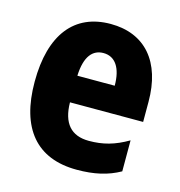

<svg xmlns="http://www.w3.org/2000/svg" viewBox="-89 -639 686 730"><g transform="rotate(15 253.5 -274.5)"><path d="M259 -559C117 -559 36 -459 36 -272C36 -89 118 10 277 10C345 10 398 -2 446 -29V-151C393 -120 348 -108 293 -108C223 -108 187 -149 186 -231H474V-310C474 -467 395 -559 259 -559ZM261 -445C308 -445 334 -405 334 -336H187C190 -415 220 -445 261 -445Z"/></g></svg>

Font: Noto Sans Gurmukhi Condensed ExtraBold
Style: Regular
Weight: 800
Width: 3
Designer: Jelle Bosma - Monotype Design Team
Foundry: Monotype Imaging Inc.
Version: Version 2.004